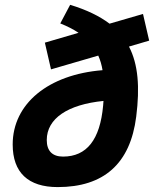

<svg xmlns="http://www.w3.org/2000/svg" viewBox="-20 -760 634 790"><path d="M228 -663.6C257.3 -651.9 282.2 -639.2 303.2 -625L164.6 -584.5L189.9 -474.6L384.3 -531.2C392.6 -512.7 398.4 -492.7 401.9 -471.2C179.7 -453.6 32.2 -334 32.2 -165.5C32.2 -50.3 95.7 9.8 217.3 9.8C406.7 9.8 516.1 -85.9 540.5 -280.3C555.7 -400.9 548.8 -495.1 510.7 -568.4L593.8 -592.8L568.4 -702.6L430.7 -662.6C389.6 -693.8 335.9 -719.7 268.6 -740.2ZM405.8 -344.7C405.3 -338.4 404.8 -331.5 404.3 -325.2C391.6 -185.1 336.9 -115.7 239.3 -115.7C195.3 -115.7 172.4 -139.2 172.4 -183.6C172.4 -272.5 258.8 -330.1 405.8 -344.7Z"/></svg>

Font: Cascadia Code NF
Style: Bold Italic
Weight: 700
Italic angle: -10°
Monospace: yes
Designer: Aaron Bell
Foundry: Saja Typeworks
Version: Version 2404.023